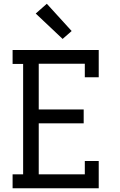

<svg xmlns="http://www.w3.org/2000/svg" viewBox="-20 -1001 640 1021"><path d="M47 0V-74H103V-661H47V-735H505V-590H431V-662H186V-419H425V-345H186V-74H431V-145H505V0ZM313 -794 170 -929 229 -981 361 -836Z"/></svg>

Font: Iosevka HT Extended
Style: Regular
Weight: 400
Width: 7
Monospace: yes
Designer: Belleve Invis
Foundry: Belleve Invis
Version: Version 32.3.0; ttfautohint (v1.8.4)